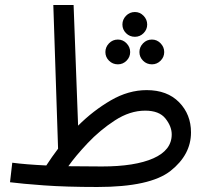

<svg xmlns="http://www.w3.org/2000/svg" viewBox="-20 -734 828 767"><path d="M743 -205Q743 -277 695.5 -325.5Q648 -374 566 -374Q493 -374 422.5 -333Q352 -292 292 -232L274 -714H193L212 -140Q187 -107 165 -73Q81 -77 29 -84L20 -6Q66 0 155 6.5Q244 13 369 13Q580 13 661.5 -51.5Q743 -116 743 -205ZM560 -292Q616 -292 641 -260.5Q666 -229 666 -197Q666 -134 592.5 -101.5Q519 -69 387 -69Q313 -69 253 -70Q281 -110 330 -162Q379 -214 439 -253Q499 -292 560 -292ZM519 -587Q539 -587 553.5 -601.5Q568 -616 568 -636Q568 -656 553.5 -671Q539 -686 519 -686Q498 -686 483.5 -671Q469 -656 469 -636Q469 -616 483.5 -601.5Q498 -587 519 -587ZM451 -477Q471 -477 485.5 -491.5Q500 -506 500 -526Q500 -546 485.5 -561Q471 -576 451 -576Q430 -576 415.5 -561Q401 -546 401 -526Q401 -506 415.5 -491.5Q430 -477 451 -477ZM587 -477Q607 -477 621.5 -491.5Q636 -506 636 -526Q636 -546 621.5 -561Q607 -576 587 -576Q566 -576 551.5 -561Q537 -546 537 -526Q537 -506 551.5 -491.5Q566 -477 587 -477Z"/></svg>

Font: Noto Sans Arabic
Style: Regular
Weight: 400
Designer: Nadine Chahine - Monotype Design Team
Foundry: Monotype Imaging Inc.
Version: Version 1.902